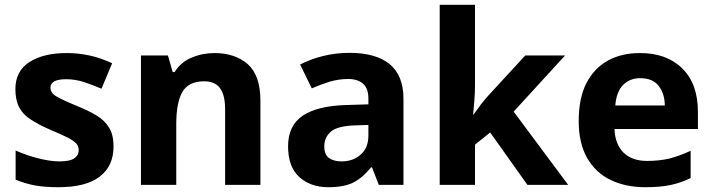

<svg xmlns="http://www.w3.org/2000/svg" viewBox="-20 -780 3007 810"><path d="M459 -162.1Q459 -79.1 400.4 -34.7Q342.3 9.8 226.1 9.8Q168.9 9.8 127.9 2.4Q87.9 -4.9 45.9 -22V-145Q91.8 -124.5 140.6 -112.3Q191.9 -99.1 231 -99.1Q275.4 -99.1 293.5 -112.3Q312 -125 312 -146Q312 -160.6 304.7 -170.9Q297.4 -181.2 272 -196.3Q242.2 -211.9 193.8 -231.9Q142.1 -254.4 110.4 -275.4Q77.6 -295.9 61 -327.1Q44.9 -357.9 44.9 -403.8Q44.9 -480 104 -518.1Q163.6 -556.2 261.2 -556.2Q311.5 -556.2 357.9 -545.9Q402.3 -536.6 453.1 -513.2L408.2 -405.8Q365.2 -423.8 332 -434.6Q295.4 -445.8 258.8 -445.8Q192.9 -445.8 192.9 -410.2Q192.9 -397.5 201.2 -386.7Q209.5 -376.5 234.4 -364.3Q257.8 -352.1 307.1 -332Q354 -313 387.7 -292.5Q421.9 -272 440.4 -241.2Q459 -210.9 459 -162.1Z M884.8 -556.2Q971.7 -556.2 1025.9 -508.8Q1078.6 -460.4 1078.6 -356V0H929.7V-318.8Q929.7 -378.4 908.7 -407.2Q887.7 -437 841.8 -437Q774.4 -437 748.5 -390.6Q723.6 -344.7 723.6 -256.8V0H574.7V-545.9H688.5L708.5 -476.1H716.8Q742.7 -518.1 788.6 -537.1Q834 -556.2 884.8 -556.2Z M1455.1 -557.1Q1564.5 -557.1 1623.5 -509.8Q1682.1 -461.4 1682.1 -363.8V0H1578.1L1549.3 -74.2H1545.4Q1510.3 -30.3 1471.2 -10.3Q1432.1 9.8 1364.3 9.8Q1291 9.8 1243.2 -32.7Q1195.3 -75.2 1195.3 -163.1Q1195.3 -249.5 1256.3 -291.5Q1317.4 -333 1439.5 -336.9L1534.2 -339.8V-363.8Q1534.2 -407.2 1511.7 -426.8Q1488.8 -446.8 1449.2 -446.8Q1410.2 -446.8 1371.1 -435.5Q1331.1 -422.9 1295.4 -407.2L1246.1 -507.8Q1291.5 -531.2 1343.8 -543.9Q1396.5 -557.1 1455.1 -557.1ZM1476.6 -251Q1404.3 -248.5 1376.5 -225.1Q1348.1 -201.2 1348.1 -162.1Q1348.1 -127.9 1368.2 -113.3Q1388.2 -99.1 1420.4 -99.1Q1469.2 -99.1 1501 -127.4Q1534.2 -155.8 1534.2 -208V-252.9Z M1983.9 -419.9Q1983.9 -392.6 1981.4 -358.4Q1980 -340.8 1976.1 -296.9H1978L2008.8 -339.4Q2026.9 -362.8 2043 -379.9L2195.8 -545.9H2363.8L2147 -309.1L2377 0H2205.1L2047.9 -221.2L1983.9 -169.9V0H1835V-759.8H1983.9Z M2679.7 -556.2Q2793 -556.2 2858.4 -491.2Q2924.3 -426.8 2924.3 -308.1V-235.8H2572.3Q2574.7 -172.9 2609.9 -136.7Q2646.5 -101.1 2708.5 -101.1Q2761.7 -101.1 2804.7 -111.3Q2848.1 -122.6 2893.6 -144V-28.8Q2853 -8.8 2809.1 0.5Q2765.6 9.8 2701.7 9.8Q2620.1 9.8 2556.6 -20.5Q2493.2 -50.8 2457.5 -112.8Q2421.4 -175.3 2421.4 -269Q2421.4 -365.2 2453.6 -428.7Q2486.3 -492.2 2544.4 -524.4Q2602.5 -556.2 2679.7 -556.2ZM2680.7 -450.2Q2637.7 -450.2 2608.9 -421.9Q2580.6 -393.6 2575.7 -335H2784.7Q2784.2 -384.3 2758.8 -417.5Q2733.9 -450.2 2680.7 -450.2Z"/></svg>

Font: Droid Sans Thai
Style: Bold
Weight: 700
Designer: Steve Matteson
Foundry: Ascender Corporation
Version: Version 1.00